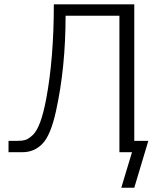

<svg xmlns="http://www.w3.org/2000/svg" viewBox="-20 -715 755 902"><path d="M20 0V-53.2H59.1Q84 -53.2 98.9 -57.6Q113.8 -62 133.3 -80.1Q152.8 -98.1 168.5 -140.1Q184.1 -182.1 196.8 -249Q232.9 -439.9 232.9 -694.8H610.8V-53.2H676.8L610.8 167H549.8L600.1 0H541V-641.1H288.1Q288.1 -397.9 243.2 -193.8Q218.3 -80.1 179.7 -40Q141.1 0 85.9 0Z"/></svg>

Font: CMU Bright
Style: Roman
Weight: 500
Version: Version 0.7.0